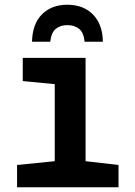

<svg xmlns="http://www.w3.org/2000/svg" viewBox="-20 -790 570 810"><path d="M52 0V-94L211 -110V-435L76 -448V-546H341V-110L480 -94V0ZM264 -770Q332 -770 372.5 -728.5Q413 -687 414 -614H337Q333 -653 313.5 -668.5Q294 -684 264 -684Q234 -684 215 -668Q196 -652 192 -614H115Q117 -690 157.5 -730Q198 -770 264 -770Z"/></svg>

Font: Noto Sans Mono Condensed
Style: Bold
Weight: 700
Width: 3
Designer: Monotype Design Team
Foundry: Monotype Imaging Inc.
Version: Version 2.014